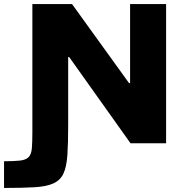

<svg xmlns="http://www.w3.org/2000/svg" viewBox="-74 -708 926 949"><path d="M-54 221V89Q-2 89 26.5 85.5Q55 82 68 68Q81 54 83.5 25Q86 -4 86 -56V-688H282L564 -297H569V-688H747V0H571L268 -426H263V-90Q263 1 259 59Q255 117 239.5 150Q224 183 190 198.5Q156 214 96.5 217.5Q37 221 -54 221Z"/></svg>

Font: Saira Expanded
Style: Bold
Weight: 700
Width: 7
Designer: Hector Gatti with collaboration of the Omnibus-Type team
Foundry: Omnibus-Type
Version: Version 1.100; ttfautohint (v1.8.3)